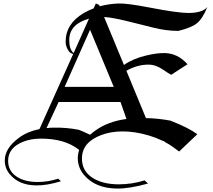

<svg xmlns="http://www.w3.org/2000/svg" viewBox="-20 -842 1243 1121"><path d="M1190.5 -801.1Q1163.2 -732.1 1127.9 -704.7Q1097.4 -680.5 1021.6 -661.6Q948.4 -661.6 873.2 -681.1L765.8 -707.9Q636.3 -741.1 587.9 -742.6L703.7 -462.6Q755.3 -499.5 833.2 -517.9Q896.3 -533.2 942.1 -532.1Q1018.4 -530.5 1074.7 -466.8L979.5 -405.3Q965.3 -412.1 932.1 -435.3Q889.5 -464.7 846.3 -464.7Q782.1 -464.7 717.9 -428.9L832.1 -152.6Q902.6 -151.1 974.2 -137.9Q1081.1 -96.3 1132.1 -58.4L1025.8 42.6L990 16.3Q968.9 1.1 944.2 -12.1L935.8 -18.4Q933.7 -17.9 923.2 -22.6Q891.1 -38.4 848.4 -51.1Q766.8 -75.3 693.2 -74.7Q625.3 -74.2 570.5 -53.2Q458.4 -11.1 458.4 83.7Q458.4 162.1 530 202.1Q587.9 234.2 673.2 234.2Q751.6 234.2 824.2 211.1L844.2 229.5Q735.3 260 662.1 258.9Q536.3 257.4 470.5 179.5Q435.3 137.9 434.2 83.7Q433.7 60.5 442.1 33.2Q358.4 -33.7 215.3 -32.6Q161.1 -32.1 117.4 -15.3Q27.4 19.5 27.4 96.8Q27.4 161.1 85.3 194.2Q131.1 220.5 199.5 220.5Q262.1 220.5 320 201.1L335.8 216.3Q253.2 241.6 190.5 240.5Q90 239.5 37.4 175.3Q8.4 141.6 7.9 96.8Q6.8 23.2 92.6 -38.9Q141.6 -74.7 210.5 -88.4L407.4 -526.8H406.8Q388.4 -532.1 381.1 -544.2Q363.2 -570 363.2 -598.4Q363.2 -703.2 468.9 -765.8Q497.4 -782.1 526.8 -793.2L539.5 -821.6L558.4 -813.7L562.1 -805.3Q612.6 -818.9 670 -821.6Q720 -823.7 851.1 -798.4Q1016.3 -766.3 1079.5 -766.3Q1162.1 -766.3 1190.5 -801.1ZM499.5 -733.2Q473.2 -725.8 451.1 -714.2Q384.2 -678.9 384.2 -607.9Q384.2 -553.7 410 -532.1ZM644.2 -334.7 505.8 -668.4 357.4 -334.7ZM718.4 -147.4 713.7 -160.5 683.7 -246.3H322.1L251.6 -94.2Q273.7 -96.8 297.4 -96.8Q370 -97.9 440 -84.2Q458.4 -77.4 505.8 -55.3Q520 -67.9 540 -82.1Q612.1 -133.2 718.4 -147.4Z"/></svg>

Font: MM Bagan
Style: Regular
Weight: 400
Designer: Khon Soe Zaw Thu
Version: Version 1.00 July 10, 2016, initial release